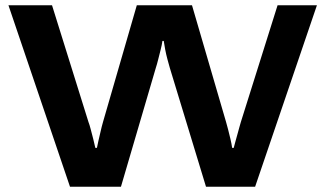

<svg xmlns="http://www.w3.org/2000/svg" viewBox="-20 -707 1232 727"><path d="M245 0 12 -687H177L315 -245Q319 -235 323.5 -217.5Q328 -200 333 -181Q338 -162 341 -147H347Q349 -159 352.5 -173Q356 -187 359 -201Q362 -215 365 -226.5Q368 -238 370 -245L498 -687H707L836 -245Q839 -235 843.5 -217.5Q848 -200 852.5 -181Q857 -162 859 -147H865Q868 -158 871.5 -171.5Q875 -185 879 -198.5Q883 -212 886 -224Q889 -236 892 -245L1031 -687H1180L946 0H760L623 -450Q619 -464 614 -482.5Q609 -501 605.5 -519.5Q602 -538 600 -552H595Q593 -537 588 -517.5Q583 -498 578.5 -480Q574 -462 570 -450L438 0Z"/></svg>

Font: Archivo SemiBold Expanded SemiBold
Style: Regular
Weight: 600
Width: 7
Version: Version 2.001